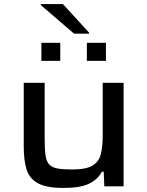

<svg xmlns="http://www.w3.org/2000/svg" viewBox="-20 -918 724 946"><path d="M293 8Q209 8 167 -15Q125 -38 111 -83Q97 -128 97 -195V-510H200V-233Q200 -182 204.5 -151.5Q209 -121 223.5 -106.5Q238 -92 265 -87.5Q292 -83 337 -83Q405 -83 436.5 -102.5Q468 -122 477 -159.5Q486 -197 486 -249V-510H589V0H494L491 -72H482Q463 -35 420 -13.5Q377 8 293 8ZM184 -618V-707H277V-618ZM408 -618V-707H502V-618ZM345 -752 181 -893V-898H290L419 -757V-752Z"/></svg>

Font: Saira Expanded Medium
Style: Regular
Weight: 500
Width: 7
Designer: Hector Gatti with collaboration of the Omnibus-Type team
Foundry: Omnibus-Type
Version: Version 1.100; ttfautohint (v1.8.3)